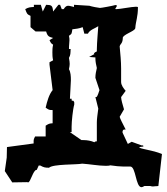

<svg xmlns="http://www.w3.org/2000/svg" viewBox="-20 -705 694 799"><path d="M177 -164 184 -155ZM109 -652C112 -656 113 -646 112 -645C109 -641 108 -651 109 -652ZM9 -93 120 -108C120 -124 119 -123 126 -137H170V-182C183 -190 184 -191 199 -192V-247C184 -247 183 -248 170 -257C176 -283 184 -312 199 -330L186 -436V-446L201 -454C198 -467 198 -477 198 -487C198 -497 198 -506 201 -519C193 -525 193 -523 186 -538L201 -547C184 -552 178 -553 172 -574H128L107 -592V-639C92 -646 92 -648 85 -667C99 -675 106 -675 121 -676V-685H150L158 -657L172 -685C193 -684 199 -684 201 -657L223 -685H230L237 -667H245C252 -678 257 -681 264 -681C270 -681 278 -678 288 -676V-685L352 -681C360 -678 391 -672 396 -672C402 -672 451 -681 460 -684C477 -684 453 -667 462 -667H465C479 -667 528 -677 546 -677C551 -677 554 -676 554 -675C554 -634 545 -617 543 -588C542 -574 486 -561 491 -544C489 -522 481 -524 478 -512C481 -480 484 -449 484 -420V-364C484 -350 495 -336 503 -327L484 -301C484 -291 490 -270 496 -250L478 -219C479 -213 489 -193 503 -166H498C493 -166 491 -163 490 -158V-153L512 -106L528 -115L569 -100H574C575 -100 577 -98 577 -97C577 -96 576 -95 575 -95L560 -93V-92C560 -85 615 -81 654 -64L639 69L629 70C629 69 624 71 616 71C613 71 608 70 605 69H581C576 72 572 74 569 74C544 74 546 -12 522 -12H492C478 -12 460 -14 439 -17C433 -15 427 -15 419 -15C391 -15 353 -22 322 -24C300 -19 201 -23 184 -7C169 -7 162 -8 148 -16H141L133 2H132C118 2 107 54 97 54C96 54 95 54 94 53L31 54L0 7L8 -49ZM319 -122H327C343 -122 359 -119 373 -113C375 -116 378 -117 383 -117V-196C383 -210 386 -230 389 -253L377 -301H381C386 -303 392 -325 394 -330L377 -381V-382C377 -396 380 -409 383 -422C380 -435 377 -448 377 -462V-466L351 -468L373 -480L371 -481C371 -483 373 -487 383 -491V-499C383 -526 389 -592 389 -596C376 -587 353 -581 346 -565H331L324 -592C309 -586 296 -585 281 -583C278 -565 280 -565 267 -556C269 -548 269 -542 269 -537C269 -527 267 -519 267 -501H274C273 -483 274 -477 267 -464C269 -452 270 -446 270 -439C270 -433 269 -427 267 -417C274 -405 275 -388 275 -371C275 -355 271 -308 271 -294H278C278 -275 283 -296 289 -279V-270C283 -250 278 -198 278 -178V-155H271Z"/></svg>

Font: GNUTypewriter
Style: Standard
Weight: 400
Version: Version 001.000